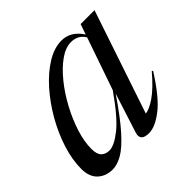

<svg xmlns="http://www.w3.org/2000/svg" viewBox="-140 -654 798 798"><g transform="rotate(-45 259.5 -255.0)"><path d="M268.5 -31.5 324 -204.5Q266 -119 224.2 -72.5Q182.5 -26 151 -8Q119.5 10 92.5 10Q53 10 27.2 -14Q1.5 -38 1.5 -84.5Q1.5 -138 20.5 -197.8Q39.5 -257.5 72.2 -314.5Q105 -371.5 146.2 -418Q187.5 -464.5 232.5 -492.2Q277.5 -520 321 -520Q374.5 -520 409.5 -466.5L425.5 -512H507L354 -57.5Q376.5 -59.5 412.8 -84.2Q449 -109 496.5 -165L501 -161.5Q440 -65 391.2 -27.5Q342.5 10 306.5 10Q255 10 268.5 -31.5ZM90 -113Q90 -81.5 103.5 -68.5Q117 -55.5 138.5 -55.5Q167.5 -55.5 213.2 -91.8Q259 -128 325.5 -223L405.5 -454Q393 -473 377.8 -480.2Q362.5 -487.5 344 -487.5Q312 -487.5 277 -462.8Q242 -438 208.8 -397Q175.5 -356 148.8 -306.2Q122 -256.5 106 -206.2Q90 -156 90 -113Z"/></g></svg>

Font: Newsreader 72pt
Style: Italic
Weight: 400
Italic angle: -17°
Designer: Hugues Gentile
Foundry: Production Type
Version: Version 1.003; ttfautohint (v1.8.3)